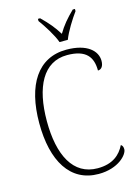

<svg xmlns="http://www.w3.org/2000/svg" viewBox="-138 -1012 795 1097"><g transform="rotate(-15 259.5 -463.0)"><path d="M284 -776H333C350 -821 390 -885 418 -923V-936H405C362 -894 336 -863 309 -818C281 -863 255 -894 212 -936H199V-923C227 -885 268 -821 284 -776ZM306 10C424 10 483 -58 483 -89C483 -102 479 -112 470 -117C444 -65 399 -23 309 -23C164 -23 97 -157 97 -358C97 -560 165 -693 306 -693C419 -693 454 -641 454 -562C475 -562 488 -580 488 -611C488 -669 433 -724 310 -724C141 -724 52 -584 52 -358C52 -134 138 10 306 10Z"/></g></svg>

Font: Noto Serif Thai SemiCondensed ExtraLight
Style: Regular
Weight: 200
Width: 4
Designer: Monotype Design Team
Foundry: Monotype Imaging Inc.
Version: Version 2.002